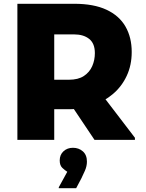

<svg xmlns="http://www.w3.org/2000/svg" viewBox="-20 -740 771 1016"><path d="M176 -162V-318H344Q394 -318 424 -338Q454 -358 468 -390Q482 -422 482 -459Q482 -510 452 -534Q422 -558 372 -558H176V-720H373Q476 -720 543.5 -688.5Q611 -657 644 -599.5Q677 -542 677 -465Q677 -395 650.5 -338.5Q624 -282 578 -243Q532 -204 473.5 -183Q415 -162 351 -162ZM72 0V-720H267V0ZM480 0 346 -200 525 -232 694 -11V0ZM336 169Q323 161 309.5 148Q296 135 296 109Q296 79 316 60.5Q336 42 366 42Q397 42 418.5 61Q440 80 440 115Q440 139 429.5 163Q419 187 411 203L383 256H291V251Z"/></svg>

Font: Kufam ExtraBold
Style: Regular
Weight: 800
Designer: Wael Morcos, Artur Schmal
Foundry: Original Type
Version: Version 1.300; ttfautohint (v1.8.3)